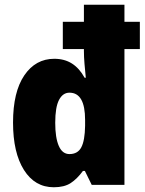

<svg xmlns="http://www.w3.org/2000/svg" viewBox="-20 -780 610 810"><path d="M207 10Q127 10 81 -63Q35 -136 35 -263Q35 -392 82.5 -462Q130 -532 209 -532Q252 -532 283.5 -512Q315 -492 337 -452H342Q339 -481 336.5 -510.5Q334 -540 334 -565V-573H245V-688H334V-760H505V-688H570V-573H505V0H367L338 -59H330Q305 -25 278 -7.5Q251 10 207 10ZM273 -130Q308 -130 323 -158.5Q338 -187 339 -249V-274Q339 -389 273 -389Q245 -389 229 -358.5Q213 -328 213 -262Q213 -199 228 -164.5Q243 -130 273 -130Z"/></svg>

Font: Noto Sans Gujarati Condensed Black
Style: Regular
Weight: 900
Width: 3
Designer: Jelle Bosma - Monotype Design Team, Universal Thirst
Foundry: Monotype Imaging Inc.
Version: Version 2.106; ttfautohint (v1.8.4.7-5d5b)